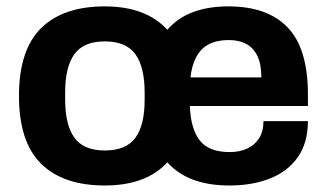

<svg xmlns="http://www.w3.org/2000/svg" viewBox="-20 -558 1005 590"><path d="M301.9 12Q174.2 12 106.3 -54.9Q38.3 -121.9 38.3 -263.2Q38.3 -404.6 106.3 -471.5Q174.2 -538.4 301.9 -538.4Q364.9 -538.4 413.1 -520.5Q461.3 -502.5 494.1 -466.5Q526.2 -503.3 573.1 -520.8Q620 -538.4 682 -538.4Q802 -538.4 864.1 -473.5Q926.2 -408.6 926.2 -267.9V-232.3H563.5Q565.9 -162.5 593.7 -126.6Q621.6 -90.7 685.3 -90.7Q716.6 -90.7 739.9 -101.6Q763.2 -112.5 776.4 -133.5Q789.6 -154.6 789.6 -185.7H926.2Q926.2 -119.6 895.6 -75.7Q865 -31.7 810.7 -9.9Q756.3 12 684.7 12Q621.5 12 574.1 -5.6Q526.7 -23.2 494.1 -59.1Q461 -23.2 413 -5.6Q364.9 12 301.9 12ZM301.9 -95.6Q367.7 -95.6 396.1 -134.6Q424.5 -173.6 424.5 -251.4V-273.2Q424.5 -352 396.1 -391.4Q367.7 -430.8 301.9 -430.8Q236.9 -430.8 208.5 -391.4Q180.2 -352 180.2 -274.8V-252.2Q180.2 -174.4 208.5 -135Q236.9 -95.6 301.9 -95.6ZM565.3 -320.1H783.1Q783.1 -360.6 770.9 -386Q758.7 -411.3 736.5 -423.1Q714.3 -434.9 683.8 -434.9Q628.4 -434.9 600.1 -406.2Q571.9 -377.5 565.3 -320.1Z"/></svg>

Font: Archivo Variable SemiBold
Style: Regular
Weight: 600
Designer: Hector Gatti
Foundry: Omnibus-Type
Version: Version 2.001